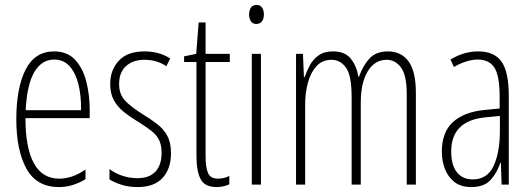

<svg xmlns="http://www.w3.org/2000/svg" viewBox="-20 -747 2147 777"><path d="M199 -539Q252 -539 283.5 -505.5Q315 -472 329 -418Q343 -364 343 -303V-269H83Q83 -149 117 -86.5Q151 -24 220 -24Q273 -24 326 -61V-22Q304 -8 276.5 1Q249 10 218 10Q128 10 87 -64.5Q46 -139 46 -264Q46 -391 83.5 -465Q121 -539 199 -539ZM199 -506Q149 -506 119 -455.5Q89 -405 84 -301H308Q309 -357 298 -403.5Q287 -450 262.5 -478Q238 -506 199 -506Z M672 -127Q672 -64 638 -27Q604 10 537 10Q500 10 471 0.5Q442 -9 423 -21V-63Q445 -46 474.5 -36Q504 -26 536 -26Q585 -26 609.5 -53Q634 -80 634 -128Q634 -160 623.5 -181Q613 -202 592.5 -217.5Q572 -233 543 -252Q509 -272 482.5 -293Q456 -314 441 -341Q426 -368 426 -408Q426 -463 460.5 -501Q495 -539 565 -539Q625 -539 669 -510L653 -479Q616 -505 564 -505Q518 -505 490 -479.5Q462 -454 462 -407Q462 -366 485.5 -340.5Q509 -315 557 -285Q590 -265 616 -245Q642 -225 657 -197.5Q672 -170 672 -127Z M862 -24Q875 -24 887 -27Q899 -30 908 -35V-1Q897 4 884.5 7Q872 10 856 10Q809 10 792 -22Q775 -54 775 -116V-496H725V-519L774 -529L784 -656H812V-529H910V-496H812V-115Q812 -69 822 -46.5Q832 -24 862 -24Z M1018 -727Q1034 -727 1041 -715.5Q1048 -704 1048 -689Q1048 -671 1040 -660.5Q1032 -650 1017 -650Q1003 -650 995.5 -661Q988 -672 988 -688Q988 -704 995 -715.5Q1002 -727 1018 -727ZM1036 -529V0H999V-529Z M1550 -539Q1604 -539 1633.5 -498.5Q1663 -458 1663 -371V0H1626V-367Q1626 -442 1603 -473.5Q1580 -505 1545 -505Q1496 -505 1468 -458Q1440 -411 1440 -332V0H1403V-354Q1403 -442 1380 -473.5Q1357 -505 1322 -505Q1284 -505 1260.5 -479Q1237 -453 1226 -412Q1215 -371 1215 -326V0H1178V-529H1206L1210 -435H1213Q1221 -459 1234 -483Q1247 -507 1269.5 -523Q1292 -539 1327 -539Q1377 -539 1400.5 -508.5Q1424 -478 1430 -437H1433Q1449 -482 1475.5 -510.5Q1502 -539 1550 -539Z M1915 -539Q1981 -539 2010 -497Q2039 -455 2039 -359V0H2010L2007 -89H2005Q1993 -51 1967 -20.5Q1941 10 1887 10Q1845 10 1819 -10.5Q1793 -31 1780.5 -63.5Q1768 -96 1768 -133Q1768 -212 1813 -253Q1858 -294 1941 -302L2002 -308V-356Q2002 -440 1981 -473Q1960 -506 1913 -506Q1894 -506 1869.5 -499Q1845 -492 1817 -476L1803 -506Q1857 -539 1915 -539ZM1943 -272Q1806 -258 1806 -134Q1806 -79 1829 -50Q1852 -21 1893 -21Q1952 -21 1977.5 -75.5Q2003 -130 2003 -218V-278Z"/></svg>

Font: Noto Sans Khmer UI ExtraCondensed ExtraLight
Style: Regular
Weight: 200
Width: 2
Designer: Danh Hong and the Monotype Design Team
Foundry: Monotype Imaging Inc.
Version: Version 2.002; ttfautohint (v1.8.4.7-5d5b)